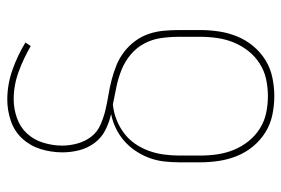

<svg xmlns="http://www.w3.org/2000/svg" viewBox="-146 -638 791 540"><g transform="rotate(-90 250.0 -367.5)"><path d="M250 8Q224 8 197.5 2.5Q171 -3 148.5 -17Q126 -31 109 -51.5Q92 -72 82 -96.5Q72 -121 68 -147.5Q64 -174 64 -200V-259Q64 -281 66.5 -302.5Q69 -324 76.5 -344Q84 -364 96 -382Q108 -400 124 -414Q140 -428 159.5 -437.5Q179 -447 200 -451Q177 -456 155 -467Q133 -478 118.5 -497.5Q104 -517 98 -540.5Q92 -564 92 -588Q92 -619 101 -648.5Q110 -678 130.5 -700.5Q151 -723 180.5 -733Q210 -743 240 -743Q283 -743 324 -728.5Q365 -714 401 -692L391 -677Q357 -697 319 -711Q281 -725 241 -725Q215 -725 189 -716Q163 -707 145 -687.5Q127 -668 119 -641.5Q111 -615 111 -589Q111 -567 117 -545.5Q123 -524 136 -507Q149 -490 169.5 -481Q190 -472 211 -467Q232 -462 253.5 -458.5Q275 -455 296 -449.5Q317 -444 337 -436Q357 -428 374.5 -414.5Q392 -401 405 -383.5Q418 -366 425 -345.5Q432 -325 434 -303Q436 -281 436 -259V-200Q436 -174 432 -147.5Q428 -121 418 -96.5Q408 -72 391 -51.5Q374 -31 351.5 -17Q329 -3 302.5 2.5Q276 8 250 8ZM250 -10Q274 -10 297.5 -15Q321 -20 341.5 -33Q362 -46 377 -65Q392 -84 401 -106Q410 -128 413.5 -152Q417 -176 417 -200V-259Q417 -285 413.5 -310Q410 -335 398.5 -357Q387 -379 367.5 -395.5Q348 -412 324.5 -421.5Q301 -431 276.5 -436Q252 -441 227 -446Q205 -444 184.5 -436Q164 -428 146.5 -415Q129 -402 116.5 -384Q104 -366 96.5 -345.5Q89 -325 86 -303Q83 -281 83 -259V-200Q83 -176 86.5 -152Q90 -128 99 -106Q108 -84 123 -65Q138 -46 158.5 -33Q179 -20 202.5 -15Q226 -10 250 -10Z"/></g></svg>

Font: Iosevka Thin
Style: Regular
Weight: 100
Monospace: yes
Designer: Belleve Invis
Foundry: Belleve Invis
Version: Version 32.5.0; ttfautohint (v1.8.4)